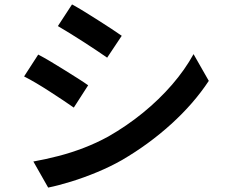

<svg xmlns="http://www.w3.org/2000/svg" viewBox="-20 -805 1040 869"><path d="M306 -785Q330 -772 361 -753Q392 -734 424 -713.5Q456 -693 484.5 -674.5Q513 -656 531 -643L465 -544Q445 -558 416.5 -577Q388 -596 357 -616Q326 -636 296 -654.5Q266 -673 242 -687ZM131 -74Q187 -84 245 -99Q303 -114 360 -136Q417 -158 470 -187Q554 -235 627 -294.5Q700 -354 758.5 -421.5Q817 -489 856 -560L925 -439Q857 -336 755 -243.5Q653 -151 531 -80Q480 -51 420 -26Q360 -1 301.5 17Q243 35 198 44ZM153 -558Q178 -545 209 -526.5Q240 -508 272 -488Q304 -468 332.5 -450Q361 -432 379 -419L314 -318Q293 -333 265 -351.5Q237 -370 205.5 -390.5Q174 -411 143.5 -429Q113 -447 89 -459Z"/></svg>

Font: Noto Sans KR SemiBold
Style: Regular
Weight: 600
Designer: Ryoko NISHIZUKA  (kana, bopomofo & ideographs); Paul D. Hunt (Latin, Greek & Cyrillic); Sandoll Communications , Soo-you
Foundry: Adobe
Version: Version 2.004-H2;hotconv 1.0.118;makeotfexe 2.5.65603